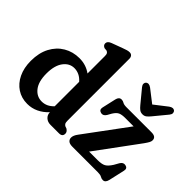

<svg xmlns="http://www.w3.org/2000/svg" viewBox="-144 -1029 1329 1329"><g transform="rotate(45 521.0 -364.0)"><path d="M29 -217Q29 -295.5 58.8 -351.8Q88.5 -408 139.8 -438.2Q191 -468.5 255 -468.5Q319.5 -468.5 368.5 -432.5V-603.5Q368.5 -620.5 363.8 -627.5Q359 -634.5 349.5 -638L328 -640Q307.5 -648.5 307.5 -667Q307.5 -688.5 337.5 -699.5L417 -729Q435.5 -736 447.8 -739.5Q460 -743 471 -743Q485.5 -743 493.5 -733.8Q501.5 -724.5 501.5 -709V-105.5Q501.5 -85.5 506.5 -77.2Q511.5 -69 520.5 -65L534 -60.5Q555 -48 555 -29.5Q555 0 522 0H438Q410.5 0 392.2 -16.8Q374 -33.5 374 -59Q342.5 -25 304.2 -6.8Q266 11.5 222 11.5Q165.5 11.5 122 -17Q78.5 -45.5 53.8 -97Q29 -148.5 29 -217ZM167.5 -231.5Q167.5 -153 199.8 -112Q232 -71 281 -71Q331 -71 368.5 -112V-351Q349 -373.5 326.2 -384.2Q303.5 -395 278.5 -395Q231 -395 199.2 -352.5Q167.5 -310 167.5 -231.5ZM987 -368.5 758.5 -58H841.5Q882 -58 902.2 -69Q922.5 -80 944 -114L964 -149.5Q979 -174.5 1002.5 -169.5Q1029.5 -164 1023 -135.5L996.5 -18.5Q989 14.5 965.5 14.5Q951.5 14.5 939.8 7.2Q928 0 902.5 0H653.5Q625.5 0 613.5 -10.8Q601.5 -21.5 601.5 -38.5Q601.5 -60 622 -87L853 -399.5H771.5Q737.5 -399.5 719.5 -391.2Q701.5 -383 684 -355L667.5 -325.5Q652.5 -300.5 629 -305.5Q602.5 -312 608.5 -339.5L631.5 -441Q638.5 -472.5 663 -472.5Q676.5 -472.5 688 -465.2Q699.5 -458 724.5 -458H970Q1014.5 -458 1014.5 -424Q1014.5 -413.5 1008.2 -401.5Q1002 -389.5 987 -368.5ZM891.5 -536Q878.5 -520 866.5 -510.8Q854.5 -501.5 837.5 -501.5Q819.5 -501.5 807.2 -510.8Q795 -520 782 -536L702 -633Q692 -645.5 692.5 -656.5Q693 -667.5 699.5 -673.5Q717.5 -689 743.5 -670L837 -597.5L930.5 -670Q956.5 -689 974.5 -673.5Q980.5 -667.5 981 -656.5Q981.5 -645.5 971.5 -633Z"/></g></svg>

Font: Fraunces 72pt SuperSoft SemiBold
Style: Regular
Weight: 600
Version: Version 1.000;[b76b70a41]